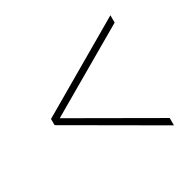

<svg xmlns="http://www.w3.org/2000/svg" viewBox="-113 -721 736 725"><g transform="rotate(-30 255.0 -358.0)"><path d="M450 -118 60 -344V-371L450 -598V-566L90 -357L450 -150Z"/></g></svg>

Font: Noto Serif Khmer SemiCondensed Thin
Style: Regular
Weight: 250
Width: 4
Designer: Danh Hong and the Monotype Design Team
Foundry: Monotype Imaging Inc.
Version: Version 2.004